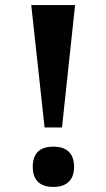

<svg xmlns="http://www.w3.org/2000/svg" viewBox="-20 -734 422 762"><path d="M157 -228H226L278 -714H104ZM192 8C236 8 274 -12 274 -72C274 -133 236 -152 192 -152C146 -152 110 -133 110 -72C110 -12 146 8 192 8Z"/></svg>

Font: Noto Serif Test
Style: Bold
Weight: 700
Version: Version 1.000